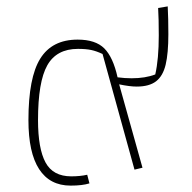

<svg xmlns="http://www.w3.org/2000/svg" viewBox="-20 -577 601 601"><path d="M69 -201Q69 -334 106 -393.5Q143 -453 223 -453Q279 -453 306.5 -425.5Q334 -398 348 -335Q370 -332 392 -332Q435 -332 466 -344Q477 -392 477 -466Q477 -518 475 -552L505 -557Q507 -520 507 -470Q507 -410 498.5 -374.5Q490 -339 468.5 -322.5Q447 -306 408 -306Q386 -306 353 -313L426 -52L401 -46L301 -408Q282 -417 265.5 -420.5Q249 -424 224 -424Q157 -424 128 -372.5Q99 -321 99 -201Q99 -112 122.5 -68.5Q146 -25 203 -25Q231 -25 253 -30L260 -3Q238 4 201 4Q136 4 102.5 -47.5Q69 -99 69 -201Z"/></svg>

Font: Athiti ExtraLight
Style: Regular
Weight: 275
Designer: CadsonDemak Team
Foundry: CadsonDemak
Version: Version 1.033